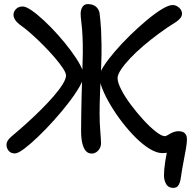

<svg xmlns="http://www.w3.org/2000/svg" viewBox="-20 -736 940 937"><path d="M825 181Q801.6 181 791 162.4Q780.4 143.8 780.2 120.6Q780 95 786.1 53.9Q792.2 12.8 801.4 -21.4L820.4 -3.2Q812.4 2.4 803.3 6.8Q794.2 11.2 772.2 11.2Q744.6 11.2 710.8 -9.4Q677 -30 642.9 -63.8Q608.8 -97.6 576.9 -138.9Q545 -180.2 519.8 -222.6Q494.6 -265 479.9 -301.7Q465.2 -338.4 465.2 -362.6Q465.2 -380.8 486.1 -413.2Q507 -445.6 541 -485.2Q575 -524.8 615.5 -564.3Q656 -603.8 696.4 -637.5Q736.8 -671.2 770 -691.3Q803.2 -711.4 822 -711.4Q833.8 -711.4 844.3 -705.6Q854.8 -699.8 861.5 -690.3Q868.2 -680.8 868.2 -668.4Q868.2 -658 860 -647.6Q851.8 -637.2 838.4 -628.4Q797.4 -603.2 756.8 -573.3Q716.2 -543.4 679.6 -512.2Q643 -481 614.7 -450.9Q586.4 -420.8 570.1 -395.9Q553.8 -371 553.8 -354.8Q553.8 -333.2 572.2 -297.7Q590.6 -262.2 619.7 -223.4Q648.8 -184.6 681 -149.7Q713.2 -114.8 741.2 -93.1Q769.2 -71.4 785 -71.4Q789 -71.4 795.3 -75.1Q801.6 -78.8 810.4 -83.6Q819.2 -88.4 829.4 -92.1Q839.6 -95.8 851.8 -95.8Q864.2 -95.8 873.3 -91.6Q882.4 -87.4 887.4 -78.5Q892.4 -69.6 892.4 -56Q892.4 -38.6 887 -8.1Q881.6 22.4 874.6 58.9Q867.6 95.4 862.4 131.6Q859.8 153 851.7 167Q843.6 181 825 181ZM52.4 12.8Q33 12.8 22.3 -0.1Q11.6 -13 11.6 -30Q11.6 -39.8 17.4 -49.3Q23.2 -58.8 34.6 -68.8Q69.6 -98 107.3 -131.9Q145 -165.8 179.7 -200.3Q214.4 -234.8 242.2 -267Q270 -299.2 286.1 -325.3Q302.2 -351.4 302.2 -368Q302.2 -380 287.1 -403Q272 -426 247.2 -454.9Q222.4 -483.8 192.5 -514.1Q162.6 -544.4 132.1 -571.4Q101.6 -598.4 75.4 -616.6Q60.8 -628 53.3 -640.1Q45.8 -652.2 45.8 -663.4Q45.8 -679.4 58.1 -691.9Q70.4 -704.4 90.8 -704.4Q106.6 -704.4 134.3 -685.3Q162 -666.2 195.5 -634.9Q229 -603.6 262.8 -565.9Q296.6 -528.2 324.9 -490.1Q353.2 -452 370.7 -420Q388.2 -388 388.2 -368.4Q388.2 -348.2 367.9 -312.7Q347.6 -277.2 314.5 -234.3Q281.4 -191.4 242.4 -148Q203.4 -104.6 165.4 -68.3Q127.4 -32 97.5 -9.6Q67.6 12.8 52.4 12.8ZM427.4 13.4Q409.8 13.4 398.5 0.2Q387.2 -13 381.5 -37.6Q375.8 -62.2 375.8 -96.4Q375.8 -127 376.4 -168.6Q377 -210.2 378 -255.4Q379 -300.6 380.4 -342.7Q381.8 -384.8 382.6 -417.2Q385 -481.8 383.9 -523.9Q382.8 -566 380.5 -593Q378.2 -620 375.9 -637.5Q373.6 -655 373.6 -669.8Q373.6 -688 382.3 -702Q391 -716 408.2 -716Q426.2 -716 438.8 -709.5Q451.4 -703 458.8 -691Q466.2 -679 467 -661.8Q467.8 -654.4 469.8 -637Q471.8 -619.6 473.3 -590.3Q474.8 -561 475.5 -517.4Q476.2 -473.8 473.8 -414Q470.8 -345.6 468.4 -287.4Q466 -229.2 466 -181Q466 -137.4 469.5 -95.7Q473 -54 473 -36.4Q473 -23.2 466.5 -11.5Q460 0.2 449.6 6.8Q439.2 13.4 427.4 13.4Z"/></svg>

Font: Shantell Sans Light
Style: Regular
Weight: 300
Designer: Stephen Nixon, Anya Danilova, Shantell Martin
Foundry: Arrow Type
Version: Version 1.011;[c5ecc13dd]